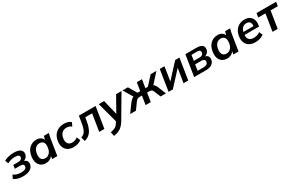

<svg xmlns="http://www.w3.org/2000/svg" viewBox="229 -2143 6141 3997"><g transform="rotate(-30 3300.0 -144.0)"><path d="M223 10Q157 10 100 -6Q43 -22 8 -52L48 -134Q80 -107 128.5 -93Q177 -79 229 -79Q292 -79 324 -96.5Q356 -114 361 -148Q367 -180 346.5 -196.5Q326 -213 281 -213H150L163 -299H283Q323 -299 348 -315Q373 -331 377 -360Q382 -391 358.5 -409Q335 -427 274 -427Q222 -427 176.5 -415Q131 -403 90 -380L60 -458Q107 -486 168 -500.5Q229 -515 299 -515Q403 -515 453 -476.5Q503 -438 492 -369Q485 -324 448.5 -291.5Q412 -259 358 -251L360 -265Q422 -261 452 -226Q482 -191 473 -136Q463 -71 400 -30.5Q337 10 223 10Z M771 10Q702 10 654 -24Q606 -58 586.5 -120.5Q567 -183 580 -268Q600 -390 670.5 -452.5Q741 -515 839 -515Q902 -515 946 -484.5Q990 -454 999 -402L989 -399L1017 -505H1137Q1129 -474 1121.5 -442Q1114 -410 1109 -379L1049 0H925L942 -107H958Q933 -53 885.5 -21.5Q838 10 771 10ZM812 -86Q870 -86 911.5 -126.5Q953 -167 966 -248Q980 -336 949.5 -377.5Q919 -419 858 -419Q800 -419 759 -378.5Q718 -338 705 -258Q691 -170 721 -128Q751 -86 812 -86Z M1443 10Q1360 10 1304 -24.5Q1248 -59 1224.5 -121.5Q1201 -184 1214 -268Q1234 -390 1311.5 -452.5Q1389 -515 1503 -515Q1550 -515 1594.5 -501Q1639 -487 1666 -460L1625 -375Q1601 -397 1569 -407.5Q1537 -418 1507 -418Q1443 -418 1398.5 -378.5Q1354 -339 1341 -259Q1328 -180 1360.5 -134Q1393 -88 1463 -88Q1493 -88 1527.5 -99.5Q1562 -111 1592 -136L1628 -50Q1597 -23 1546.5 -6.5Q1496 10 1443 10Z M1702 14 1674 -85Q1709 -97 1734.5 -116Q1760 -135 1778 -165.5Q1796 -196 1809 -240Q1822 -284 1832 -345L1858 -505H2260L2180 0H2056L2121 -409H1956L1944 -331Q1931 -252 1910.5 -193Q1890 -134 1861 -92.5Q1832 -51 1792.5 -25.5Q1753 0 1702 14Z M2281 227 2261 128Q2310 118 2344 105Q2378 92 2402.5 71Q2427 50 2447 17L2481 -42L2475 7L2336 -505H2465L2560 -111H2531L2753 -505H2883L2569 28Q2537 82 2504.5 117.5Q2472 153 2437.5 174.5Q2403 196 2364.5 208Q2326 220 2281 227Z M2800 0 2937 -189Q2962 -222 2985 -243.5Q3008 -265 3032.5 -277Q3057 -289 3085 -292L3057 -253L2907 -505H3037L3154 -307H3219L3251 -505H3375L3343 -307H3403L3583 -505H3722L3495 -253L3473 -292Q3499 -289 3518.5 -277Q3538 -265 3553.5 -243.5Q3569 -222 3583 -189L3659 0H3531L3469 -152Q3460 -175 3448.5 -188Q3437 -201 3421 -206Q3405 -211 3382 -211H3328L3295 0H3171L3204 -211H3149Q3126 -211 3110 -206Q3094 -201 3080 -188Q3066 -175 3048 -152L2939 0Z M3723 0 3803 -505H3916L3856 -123L3823 -124L4173 -505H4276L4196 0H4083L4144 -383L4177 -382L3826 0Z M4338 0 4418 -505H4680Q4747 -505 4786.5 -489Q4826 -473 4841 -442.5Q4856 -412 4849 -369Q4842 -323 4805 -291Q4768 -259 4714 -251L4715 -265Q4778 -261 4808 -227.5Q4838 -194 4829 -138Q4819 -71 4765 -35.5Q4711 0 4626 0ZM4466 -77H4615Q4659 -77 4685.5 -94Q4712 -111 4717 -147Q4723 -183 4702 -201Q4681 -219 4637 -219H4488ZM4501 -296H4641Q4681 -296 4705 -313.5Q4729 -331 4733 -362Q4738 -395 4719.5 -412Q4701 -429 4660 -429H4521Z M5127 10Q5058 10 5010 -24Q4962 -58 4942.5 -120.5Q4923 -183 4936 -268Q4956 -390 5026.5 -452.5Q5097 -515 5195 -515Q5258 -515 5302 -484.5Q5346 -454 5355 -402L5345 -399L5373 -505H5493Q5485 -474 5477.5 -442Q5470 -410 5465 -379L5405 0H5281L5298 -107H5314Q5289 -53 5241.5 -21.5Q5194 10 5127 10ZM5168 -86Q5226 -86 5267.5 -126.5Q5309 -167 5322 -248Q5336 -336 5305.5 -377.5Q5275 -419 5214 -419Q5156 -419 5115 -378.5Q5074 -338 5061 -258Q5047 -170 5077 -128Q5107 -86 5168 -86Z M5812 10Q5723 10 5664.5 -25Q5606 -60 5582 -123.5Q5558 -187 5571 -271Q5583 -347 5619.5 -401.5Q5656 -456 5713 -485.5Q5770 -515 5843 -515Q5916 -515 5963.5 -483Q6011 -451 6031 -395.5Q6051 -340 6039 -267L6034 -235H5667L5677 -301H5956L5937 -285Q5948 -356 5922.5 -392.5Q5897 -429 5838 -429Q5796 -429 5765.5 -410Q5735 -391 5716.5 -357.5Q5698 -324 5692 -282L5687 -249Q5676 -171 5710.5 -128.5Q5745 -86 5828 -86Q5867 -86 5904.5 -97.5Q5942 -109 5977 -135L6013 -51Q5972 -21 5920 -5.5Q5868 10 5812 10Z M6222 0 6286 -407H6113L6129 -505H6600L6584 -407H6410L6346 0Z"/></g></svg>

Font: Mulish ExtraLight
Style: Italic
Weight: 200
Italic angle: -9°
Designer: Vernon Adams
Foundry: Vernon Adams
Version: Version 3.603